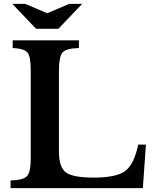

<svg xmlns="http://www.w3.org/2000/svg" viewBox="-20 -980 795 1000"><path d="M740 -227 724 0H35V-40Q102 -42 121 -63Q140 -84 140 -154V-616Q140 -686 123 -706.5Q106 -727 46 -730V-770H391V-730Q324 -728 305.5 -706.5Q287 -685 287 -609V-190Q287 -108 324 -81.5Q361 -55 468 -55Q585 -55 631.5 -89Q678 -123 700 -227ZM284 -830H168L44 -960H111L226 -911L341 -960H408Z"/></svg>

Font: Libre Baskerville
Style: Bold
Weight: 700
Designer: Pablo Impallari, Rodrigo Fuenzalida
Foundry: Pablo Impallari, Rodrigo Fuenzalida
Version: Version 1.000